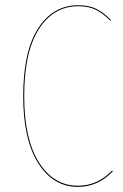

<svg xmlns="http://www.w3.org/2000/svg" viewBox="-20 -710 475 739"><path d="M281.2 -689.9Q323.2 -689.9 352.3 -675Q381.3 -660.2 407.2 -632.8L404.8 -629.9Q378.9 -656.7 350.6 -671.4Q322.3 -686 281.2 -686Q186.5 -686 129.9 -598.4Q73.2 -510.7 73.2 -339.4Q73.2 -174.8 129.9 -85Q186.5 4.9 280.3 4.9Q355 4.9 411.6 -53.7L414.1 -50.3Q356.4 9.3 280.3 9.3Q184.6 9.3 127 -82Q69.3 -173.3 69.3 -339.4Q69.3 -512.7 127 -601.3Q184.6 -689.9 281.2 -689.9Z"/></svg>

Font: Fira Sans Compressed Four
Style: Regular
Weight: 100
Width: 1
Designer: Carrois Corporate & Edenspiekermann AG
Foundry: Carrois Corporate GbR & Edenspiekermann AG
Version: Version 4.203;PS 004.203;hotconv 1.0.88;makeotf.lib2.5.64775